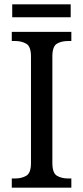

<svg xmlns="http://www.w3.org/2000/svg" viewBox="-20 -860 381 880"><path d="M34 0V-42H50Q79 -42 100.5 -54.5Q122 -67 122 -113V-601Q122 -647 100.5 -659.5Q79 -672 50 -672H34V-714H307V-672H292Q261 -672 240.5 -659.5Q220 -647 220 -601V-113Q220 -67 241 -54.5Q262 -42 292 -42H307V0ZM36 -781V-840H304V-781Z"/></svg>

Font: Noto Serif Myanmar SemiCondensed
Style: Regular
Weight: 400
Width: 4
Designer: Ben Mitchell and the Monotype Design Team
Foundry: Monotype Imaging Inc.
Version: Version 2.106; ttfautohint (v1.8.4.7-5d5b)